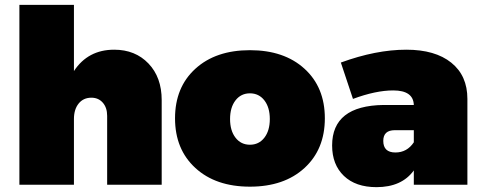

<svg xmlns="http://www.w3.org/2000/svg" viewBox="-20 -762 1988 792"><path d="M451 -557Q538 -557 592.5 -500Q647 -443 647 -349V0H422V-284Q422 -318 404 -338.5Q386 -359 357 -359Q324 -359 304.5 -335Q285 -311 285 -271V0H60V-742H285V-469Q343 -557 451 -557Z M786 -478.5Q870 -555 1011 -555Q1152 -555 1236 -478.5Q1320 -402 1320 -274Q1320 -146 1236 -69Q1152 8 1011 8Q870 8 786 -69Q702 -146 702 -274Q702 -402 786 -478.5ZM1070.5 -348Q1048 -377 1011 -377Q974 -377 951.5 -348Q929 -319 929 -271Q929 -223 951.5 -194Q974 -165 1011 -165Q1048 -165 1070.5 -194Q1093 -223 1093 -271Q1093 -319 1070.5 -348Z M1656 -557Q1775 -557 1841.5 -503.5Q1908 -450 1908 -354V0H1687V-59Q1637 10 1533 10Q1447 10 1398.5 -36.5Q1350 -83 1350 -162Q1350 -326 1562 -329H1687Q1685 -389 1602 -389Q1530 -389 1436 -354L1386 -504Q1531 -557 1656 -557ZM1611 -133Q1659 -133 1687 -175V-225H1609Q1561 -225 1561 -181Q1561 -133 1611 -133Z"/></svg>

Font: MontserratBlack
Style: Regular
Weight: 900
Designer: Julieta Ulanovsky
Foundry: Julieta Ulanovsky
Version: Version 4.000